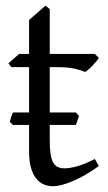

<svg xmlns="http://www.w3.org/2000/svg" viewBox="-20 -645 384 680"><path d="M249 -202.6H156.2V-149.9Q156.2 -120.6 158.9 -101.1Q161.6 -81.5 168 -70.1Q174.3 -58.6 184.3 -53.7Q194.3 -48.8 209 -48.8Q226.1 -48.8 252 -55.7Q277.8 -62.5 315.9 -82L330.1 -57.1Q306.2 -39.6 282.7 -26.1Q259.3 -12.7 238 -3.7Q216.8 5.4 198.7 10Q180.7 14.6 168 14.6Q150.9 14.6 135.5 8.3Q120.1 2 108.4 -12.5Q96.7 -26.9 89.8 -50.3Q83 -73.7 83 -107.9V-202.6H25.9L14.6 -213.4Q17.1 -221.2 19.5 -230Q22 -238.8 25.9 -246.6H83V-407.2H20L9.8 -420.9L47.9 -454.1H83V-574.2L141.1 -625L156.2 -612.8V-454.1H315.9L330.1 -439.9Q325.7 -433.1 319.1 -425.3Q312.5 -417.5 305.7 -410.4Q298.8 -403.3 292.2 -397.7Q285.6 -392.1 280.8 -390.1Q269 -396 245.1 -401.6Q221.2 -407.2 181.6 -407.2H156.2V-246.6H249L259.8 -234.4Z"/></svg>

Font: Gentium Plus Am
Style: Regular
Weight: 400
Designer: J. Victor Gaultney, Annie Olsen, Iska Routamaa, Becca Hirsbrunner
Foundry: SIL International
Version: Version 5.000